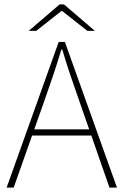

<svg xmlns="http://www.w3.org/2000/svg" viewBox="-20 -850 560 870"><path d="M10 0 246 -660H274L510 0H476L338 -396Q317 -456 298.5 -510.5Q280 -565 262 -626H258Q240 -565 221.5 -510.5Q203 -456 182 -396L42 0ZM112 -236V-264H405V-236ZM110 -710 250 -830H270L410 -710H376L262 -800H258L144 -710Z"/></svg>

Font: Source Sans 3 ExtraLight ExtraLight
Style: Regular
Weight: 250
Version: Version 3.052;hotconv 1.1.0;makeotfexe 2.6.0